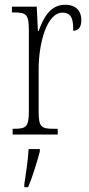

<svg xmlns="http://www.w3.org/2000/svg" viewBox="-20 -564 372 805"><path d="M33 0H222V-24H209C152 -24 142 -30 142 -99V-274C142 -379 175 -511 242 -511C284 -511 287 -476 287 -435C312 -435 321 -454 321 -480C321 -517 300 -544 253 -544C188 -544 161 -485 142 -434H139L134 -536H30V-512H33C90 -512 101 -506 101 -437V-100C101 -30 90 -24 35 -24H33ZM82 208V221H98C115 181 136 113 147 71V61H100C97 113 89 160 82 208Z"/></svg>

Font: Noto Serif Khmer ExtraCondensed ExtraLight
Style: Regular
Weight: 200
Width: 2
Designer: Danh Hong and the Monotype Design Team
Foundry: Monotype Imaging Inc.
Version: Version 2.004